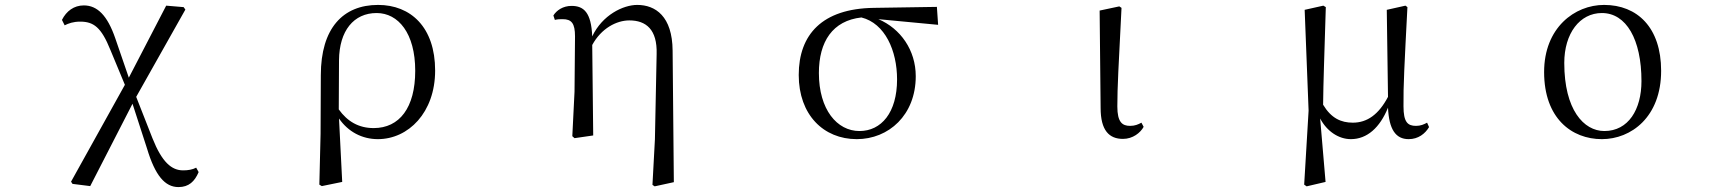

<svg xmlns="http://www.w3.org/2000/svg" viewBox="-20 -551 7040 781"><path d="M706 210C748 210 772 187 788 149L778 131C763 139 745 142 725 142C678 142 639 109 600 11L534 -157L734 -512L727 -522L656 -528L504 -235L449 -395C417 -488 376 -529 321 -529C281 -529 250 -506 232 -470L243 -448C259 -456 278 -463 306 -463C361 -463 392 -440 429 -348L488 -206L269 188L275 197L347 206L519 -129L578 53C611 163 651 210 706 210Z M1279 200 1289 206 1372 189 1359 -69C1396 -15 1453 15 1517 15C1641 15 1750 -93 1750 -264C1750 -440 1651 -531 1518 -531C1375 -531 1285 -436 1285 -245L1284 -6ZM1358 -106 1359 -306C1360 -426 1419 -498 1512 -498C1600 -498 1669 -416 1669 -263C1669 -113 1605 -30 1500 -30C1439 -30 1393 -57 1358 -106Z M2634 201 2643 207 2721 190 2716 -345C2715 -485 2646 -531 2572 -531C2515 -531 2430 -490 2389 -403C2385 -500 2355 -527 2305 -527C2270 -527 2244 -509 2231 -488L2237 -470C2249 -473 2258 -473 2269 -473C2305 -473 2319 -456 2319 -403L2317 -178L2308 3L2317 11L2393 0L2389 -368C2426 -436 2488 -468 2540 -468C2608 -468 2654 -431 2651 -331L2644 16Z M3465 15C3595 15 3705 -83 3705 -241C3705 -347 3643 -435 3553 -473L3796 -450L3791 -523L3534 -519C3325 -516 3229 -411 3229 -246C3229 -84 3330 15 3465 15ZM3484 -480C3580 -456 3629 -345 3629 -228C3629 -93 3565 -18 3476 -18C3385 -18 3311 -105 3311 -254C3311 -382 3367 -467 3484 -480Z M4548 14C4588 14 4619 -11 4632 -35L4623 -52C4610 -45 4597 -39 4577 -39C4545 -39 4525 -54 4525 -118C4525 -196 4530 -283 4542 -519L4533 -525L4453 -508L4457 -112C4457 -20 4492 14 4548 14Z M5475 15C5541 15 5593 -32 5626 -113C5630 -25 5657 15 5710 15C5749 15 5777 -7 5793 -34L5785 -52C5772 -45 5759 -39 5740 -39C5706 -39 5689 -54 5689 -119C5688 -199 5693 -291 5705 -522L5697 -528L5621 -511L5626 -157C5588 -85 5541 -52 5483 -52C5435 -52 5395 -70 5362 -125C5363 -221 5367 -320 5373 -522L5363 -528L5287 -511L5303 -101L5285 200L5295 207L5372 189L5350 -69C5378 -16 5426 15 5475 15Z M6496 15C6615 15 6737 -75 6737 -263C6737 -439 6640 -531 6505 -531C6385 -531 6261 -438 6261 -258C6261 -70 6373 15 6496 15ZM6506 -18C6422 -18 6343 -105 6343 -295C6343 -415 6406 -498 6496 -498C6595 -498 6657 -391 6657 -221C6657 -106 6604 -18 6506 -18Z"/></svg>

Font: Harano Aji Mincho CN
Style: Regular
Weight: 400
Foundry: Masamichi Hosoda
Version: HaranoAjiMinchoCN-Regular version 20230610;ttx 4.39.4